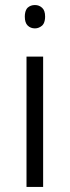

<svg xmlns="http://www.w3.org/2000/svg" viewBox="-20 -754 278 767"><path d="M152.3 -527.8V-7.3H85.9V-527.8ZM79.1 -687.5Q79.1 -696.3 80.6 -703.1Q82 -710 84.5 -714.8Q86.9 -719.7 90.3 -723.1Q102.1 -733.9 119.6 -733.9Q127.9 -733.9 135 -731.2Q142.1 -728.5 148.4 -722.7Q154.3 -717.3 157.2 -708.7Q160.2 -700.2 160.2 -687.5Q160.2 -679.2 158.7 -672.4Q157.2 -665.5 154.8 -660.6Q152.3 -655.8 148.4 -651.9Q142.1 -646.5 135 -643.6Q127.9 -640.6 119.6 -640.6Q102.1 -640.6 90.6 -651.9Q79.1 -663.1 79.1 -687.5Z"/></svg>

Font: Sahel Light FD
Style: Light-FD
Weight: 300
Foundry: Saber Rastikerdar (saber.rastikerdar@gmail.com)
Version: Version 3.3.0